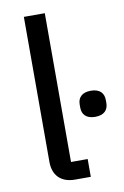

<svg xmlns="http://www.w3.org/2000/svg" viewBox="-85 -790 543 840"><g transform="rotate(-10 187.0 -370.0)"><path d="M314 -255C354 -255 372 -276 372 -306V-320C372 -350 354 -371 314 -371C274 -371 256 -350 256 -320V-306C256 -276 274 -255 314 -255ZM249 0V-79H175V-740H82V-95C82 -38 115 0 179 0Z"/></g></svg>

Font: IBM Plex Devanagari Text
Style: Regular
Weight: 450
Designer: Mike Abbink, Paul van der Laan, Pieter van Rosmalen, Erin McLaughlin
Foundry: Bold Monday
Version: Version 1.0